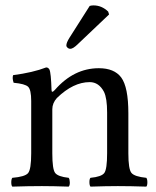

<svg xmlns="http://www.w3.org/2000/svg" viewBox="-20 -693 582 715"><path d="M314 -670.9Q319.8 -672.9 328.1 -672.9Q358.9 -672.9 382.8 -649.9L386.2 -639.2L271 -529.8Q252 -510.7 241.2 -511.2Q236.3 -511.2 231.7 -515.1Q227.1 -519 227.1 -523.9Q227.1 -533.7 238.3 -551.8ZM184.1 -357.9Q254.9 -439 348.1 -439Q405.3 -439 431.2 -404.8Q458 -368.7 458 -271V-122.1Q458 -63 469.5 -49.1Q481 -35.2 524.9 -30.8Q528.8 -25.9 528.8 -13.9Q528.8 -2 524.9 2Q464.8 0 418.9 0Q377 0 316.9 2Q313 -2.9 313 -14.9Q313 -26.9 316.9 -30.8Q357.9 -34.7 368.4 -48.8Q378.9 -63 378.9 -122.1V-273.9Q378.9 -327.1 367.2 -351.1Q348.1 -387.2 314 -387.2Q252.9 -387.2 191.9 -328.1Q174.8 -309.1 174.8 -286.1V-122.1Q174.8 -63 185.3 -49.1Q195.8 -35.2 235.8 -30.8Q239.7 -25.9 240 -13.9Q240.2 -2 235.8 2Q175.8 0 136.2 0Q86.4 0 25.9 2Q22 -2 22 -13.9Q22 -25.9 25.9 -30.8Q72.8 -34.7 84.5 -48.3Q96.2 -62 96.2 -122.1V-316.9Q96.2 -358.9 84.7 -369.9Q73.2 -380.9 30.8 -384.8Q24.9 -401.9 28.8 -413.1Q103 -422.9 151.9 -441.9Q159.7 -441.9 164.1 -434.1Q169.9 -421.9 171.9 -357.9Q171.9 -344.7 184.1 -357.9Z"/></svg>

Font: Linux Libertine O
Style: Regular
Weight: 400
Designer: Philipp H. Poll
Foundry: Philipp H. Poll
Version: Version 5.3.0